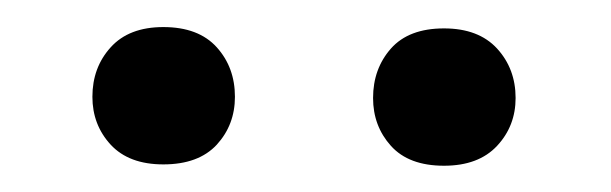

<svg xmlns="http://www.w3.org/2000/svg" viewBox="-20 -742 458 144"><path d="M49.3 -669.4Q49.3 -691.4 63 -706.5Q76.7 -721.7 102.5 -721.7Q128.9 -721.7 142.6 -706.5Q156.2 -691.4 156.2 -669.4Q156.2 -648.4 142.6 -633.5Q128.9 -618.7 102.5 -618.7Q76.7 -618.7 63 -633.5Q49.3 -648.4 49.3 -669.4ZM259.8 -668.5Q259.8 -690.4 273.2 -705.6Q286.6 -720.7 313 -720.7Q338.9 -720.7 352.8 -705.6Q366.7 -690.4 366.7 -668.5Q366.7 -647.5 352.8 -632.6Q338.9 -617.7 313 -617.7Q286.6 -617.7 273.2 -632.6Q259.8 -647.5 259.8 -668.5Z"/></svg>

Font: Vazirmatn RD
Style: Regular
Weight: 400
Designer: Saber Rastikerdar
Foundry: Saber Rastikerdar
Version: Version 32.102